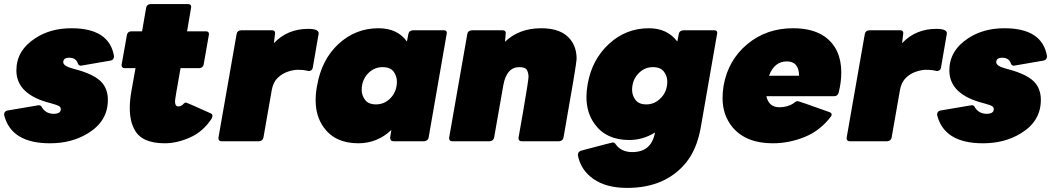

<svg xmlns="http://www.w3.org/2000/svg" viewBox="-36 -690 5135 938"><path d="M208 10Q18 10 -16 -129Q-16 -147 0 -150L153 -176Q165 -176 169 -165Q189 -134 226 -134Q261 -134 261 -157Q261 -166 252.5 -171.5Q244 -177 211 -186Q44 -228 44 -346Q44 -443 136 -503Q210 -552 313 -552Q498 -552 521 -416Q521 -397 504 -394L359 -369Q348 -369 344 -381Q335 -408 302 -408Q273 -408 273 -386Q273 -367 323 -354Q430 -327 465 -283Q491 -250 491 -202Q491 -98 394 -39Q315 10 208 10Z M769 10Q656 10 621 -57Q598 -99 598 -163Q598 -200 606 -245L626 -357H573Q558 -357 558 -373L584 -519Q587 -536 605 -537H658L678 -652Q681 -669 699 -670H883Q898 -670 898 -656L878 -537H970Q985 -537 985 -523Q985 -520 959 -375Q956 -359 938 -357H846Q819 -206 819 -196Q819 -170 835 -170Q850 -170 862 -184Q867 -189 873 -189Q876 -189 994 -136Q1002 -132 1002 -124Q1002 -118 997 -109Q955 -46 891.5 -18Q828 10 769 10Z M1230 0H1046Q1031 0 1031 -16L1120 -524Q1123 -541 1142 -542H1293Q1308 -542 1308 -528L1302 -479Q1368 -549 1470 -549Q1521 -549 1521 -527L1492 -359Q1489 -343 1471 -343Q1450 -349 1418 -349Q1398 -349 1370.5 -340Q1343 -331 1321 -310Q1299 -289 1292 -252L1251 -18Q1248 -2 1230 0Z M1714 10Q1602 10 1546 -67Q1506 -122 1506 -201Q1506 -234 1513 -271Q1535 -399 1618 -475.5Q1701 -552 1813 -552Q1906 -552 1952 -487Q1956 -506 1959 -523.5Q1962 -541 1982 -542H2133Q2147 -542 2147 -529L2058 -18Q2055 -2 2037 0H1886Q1870 0 1870 -18L1876 -55Q1807 10 1714 10ZM1801 -180Q1839 -180 1867 -206Q1903 -239 1903 -292Q1903 -318 1887 -340Q1871 -362 1833 -362Q1796 -362 1768 -337Q1731 -303 1731 -251Q1731 -224 1747.5 -202Q1764 -180 1801 -180Z M2696 0H2512Q2497 0 2497 -16L2520 -147Q2546 -298 2546 -315Q2546 -333 2538.5 -347.5Q2531 -362 2501 -362Q2439 -362 2423 -274L2378 -18Q2375 -2 2357 0H2173Q2158 0 2158 -16L2247 -524Q2250 -541 2269 -542H2420Q2435 -542 2435 -528L2431 -486Q2500 -552 2608 -552Q2706 -552 2749 -499Q2781 -461 2781 -402Q2781 -380 2717 -18Q2714 -2 2696 0Z M3028 228Q2926 228 2863.5 184.5Q2801 141 2787 68Q2787 51 2803 46Q2954 6 2957 6Q2967 6 2972 15Q2999 53 3053 53Q3147 53 3164 -43Q3106 -6 3038 -6Q2926 -6 2870 -83Q2829 -138 2829 -217Q2829 -246 2835 -279Q2856 -399 2939 -475.5Q3022 -552 3134 -552Q3224 -552 3273 -487Q3277 -506 3280 -523.5Q3283 -541 3303 -542H3454Q3468 -542 3468 -529L3388 -70Q3369 39 3316 104Q3215 228 3028 228ZM3122 -180Q3159 -180 3187 -206Q3224 -239 3224 -292Q3224 -318 3207.5 -340Q3191 -362 3154 -362Q3117 -362 3089 -337Q3052 -303 3052 -251Q3052 -224 3068.5 -202Q3085 -180 3122 -180Z M3739 10Q3609 10 3543 -68Q3494 -127 3494 -211Q3494 -240 3499 -271Q3521 -396 3614.5 -474Q3708 -552 3838 -552Q3934 -552 3992 -512Q4074 -454 4074 -336Q4074 -287 4061 -237Q4056 -220 4039 -220H3708Q3720 -166 3772 -166Q3813 -166 3843 -187Q3853 -196 3862 -196Q3866 -196 4017 -142Q4027 -138 4027 -130Q4027 -125 4022 -119Q3970 -51 3894.5 -20.5Q3819 10 3739 10ZM3868 -320Q3867 -390 3808 -390Q3747 -390 3721 -320Z M4299 0H4115Q4100 0 4100 -16L4189 -524Q4192 -541 4211 -542H4362Q4377 -542 4377 -528L4371 -479Q4437 -549 4539 -549Q4590 -549 4590 -527L4561 -359Q4558 -343 4540 -343Q4519 -349 4487 -349Q4467 -349 4439.5 -340Q4412 -331 4390 -310Q4368 -289 4361 -252L4320 -18Q4317 -2 4299 0Z M4766 10Q4576 10 4542 -129Q4542 -147 4558 -150L4711 -176Q4723 -176 4727 -165Q4747 -134 4784 -134Q4819 -134 4819 -157Q4819 -166 4810.5 -171.5Q4802 -177 4769 -186Q4602 -228 4602 -346Q4602 -443 4694 -503Q4768 -552 4871 -552Q5056 -552 5079 -416Q5079 -397 5062 -394L4917 -369Q4906 -369 4902 -381Q4893 -408 4860 -408Q4831 -408 4831 -386Q4831 -367 4881 -354Q4988 -327 5023 -283Q5049 -250 5049 -202Q5049 -98 4952 -39Q4873 10 4766 10Z"/></svg>

Font: YamahaIndonesia935. App Black
Style: Italic
Weight: 900
Italic angle: -10°
Designer: Dalton Maag Ltd
Foundry: Dalton Maag Ltd
Version: Version 1.002; January 01, 2024; Regular/Italic